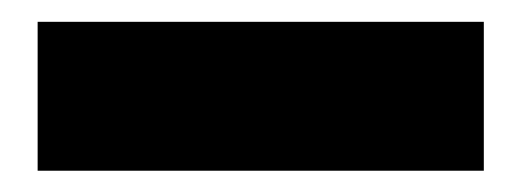

<svg xmlns="http://www.w3.org/2000/svg" viewBox="-20 -7 478 176"><path d="M14.5 149.5V13H423.5V149.5Z"/></svg>

Font: Anek Telugu Medium ExtraBold
Style: Regular
Weight: 800
Version: Version 1.003